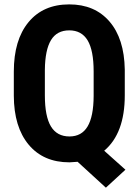

<svg xmlns="http://www.w3.org/2000/svg" viewBox="-20 -741 644 888"><path d="M557.1 -300.3Q557.1 -124 461.9 -43.9L560.1 43.9L469.7 127L338.9 7.3L301.3 9.8Q180.7 9.8 112.5 -72Q44.4 -153.8 43.9 -298.3V-409.7Q43.9 -556.2 111.8 -638.4Q179.7 -720.7 300.3 -720.7Q418 -720.7 486.3 -641.6Q554.7 -562.5 557.1 -419.4ZM413.1 -410.6Q413.1 -507.8 385.3 -554.2Q357.4 -600.6 300.3 -600.6Q243.2 -600.6 215.8 -555.4Q188.5 -510.3 187.5 -418V-300.3Q187.5 -202.6 215.6 -156.2Q243.7 -109.9 301.3 -109.9Q357.4 -109.9 385 -156Q412.6 -202.1 413.1 -296.9Z"/></svg>

Font: TypoPRO Roboto
Style: Bold
Weight: 700
Designer: Google
Version: Version 2.136; 2016